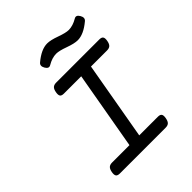

<svg xmlns="http://www.w3.org/2000/svg" viewBox="-209 -889 1018 1018"><g transform="rotate(-45 300.0 -380.0)"><path d="M201.2 -579.6Q184.6 -579.6 176 -571.5Q167.5 -563.5 164.1 -544.4Q160.6 -525.4 166.3 -517.3Q171.9 -509.3 188.5 -509.3H318.4L241.2 -70.3H111.3Q94.7 -70.3 86.2 -62.3Q77.6 -54.2 74.2 -35.2Q70.8 -16.1 76.7 -8.1Q82.5 0 99.1 0H441.9Q458.5 0 466.8 -8.1Q475.1 -16.1 478.5 -35.2Q481.9 -54.2 476.3 -62.3Q470.7 -70.3 454.1 -70.3H314.5L391.6 -509.3H511.7Q528.3 -509.3 536.9 -517.3Q545.4 -525.4 548.8 -544.4Q552.2 -563.5 546.6 -571.5Q541 -579.6 524.4 -579.6ZM216.3 -715.8Q200.2 -702.6 213.4 -679.7Q226.6 -657.2 243.7 -667.5Q278.3 -688 309.6 -688Q331.1 -688 373.5 -672.6Q416 -657.2 440.9 -657.2Q485.4 -657.2 538.6 -701.7Q554.7 -714.8 541.5 -737.8Q528.3 -760.3 511.2 -750Q476.6 -729.5 445.3 -729.5Q423.8 -729.5 381.3 -744.9Q338.9 -760.3 314 -760.3Q269.5 -760.3 216.3 -715.8Z"/></g></svg>

Font: Courier Prime Code
Style: Italic
Weight: 400
Italic angle: -10°
Designer: Alan Dague-Greene
Foundry: Quote-Unquote Apps
Version: Version 3.18